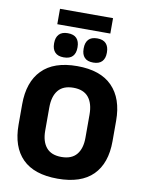

<svg xmlns="http://www.w3.org/2000/svg" viewBox="-104 -1037 842 1123"><g transform="rotate(10 317.5 -475.5)"><path d="M159.5 -874V-965.5H474.5V-874ZM317.5 15.5Q178 15.5 108.2 -54.5Q38.5 -124.5 38.5 -256V-377.5Q38.5 -509.5 108.8 -581.2Q179 -653 317.5 -653Q456 -653 526.2 -581.2Q596.5 -509.5 596.5 -377.5V-256Q596.5 -124.5 526.5 -54.5Q456.5 15.5 317.5 15.5ZM317.5 -113.5Q378 -113.5 407.5 -149Q437 -184.5 437 -248.5V-385.5Q437 -452.5 407.5 -488.5Q378 -524.5 317.5 -524.5Q257 -524.5 227.5 -488.5Q198 -452.5 198 -385.5V-248.5Q198 -184.5 227.5 -149Q257 -113.5 317.5 -113.5ZM229.5 -689.5Q195 -689.5 177.8 -707.8Q160.5 -726 160.5 -759V-762.5Q160.5 -796 177.8 -814.5Q195 -833 229.5 -833Q265.5 -833 282.5 -814.5Q299.5 -796 299.5 -762.5V-759Q299.5 -726 282.5 -707.8Q265.5 -689.5 229.5 -689.5ZM405 -689.5Q369.5 -689.5 352.8 -707.8Q336 -726 336 -759V-762.5Q336 -796 352.8 -814.5Q369.5 -833 405 -833Q439.5 -833 456.8 -814.5Q474 -796 474 -762.5V-759Q474 -726 456.8 -707.8Q439.5 -689.5 405 -689.5Z"/></g></svg>

Font: Anek Latin
Style: Bold
Weight: 700
Designer: Yesha Goshar
Foundry: Ek Type
Version: Version 1.003